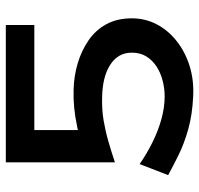

<svg xmlns="http://www.w3.org/2000/svg" viewBox="-32 -628 684 660"><g transform="rotate(-90 310.0 -298.0)"><path d="M577 -187Q577 -141 556.5 -101.5Q536 -62 498.5 -32.5Q461 -3 412.5 12Q364 27 308 24Q245 21 195.5 7Q146 -7 107.5 -26Q69 -45 38 -62L76 -160Q112 -135 151.5 -115.5Q191 -96 231 -85Q271 -74 309 -74Q336 -74 363 -81Q390 -88 411.5 -102Q433 -116 446 -137Q459 -158 459 -187Q459 -234 417.5 -261Q376 -288 304 -289Q263 -290 227 -284Q191 -278 156 -268Q121 -258 82 -245V-620H554V-522H193V-372Q199 -374 206 -375Q271 -389 331 -387Q378 -386 422 -373Q466 -360 501.5 -335.5Q537 -311 557 -274Q577 -237 577 -187Z"/></g></svg>

Font: BioRhyme ExtraBold SemiBold
Style: Regular
Weight: 600
Version: Version 1.600;gftools[0.9.33]